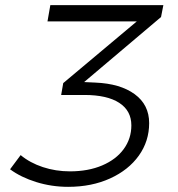

<svg xmlns="http://www.w3.org/2000/svg" viewBox="-20 -720 688 744"><path d="M604 -654 306 -402 349 -400Q446 -396 502 -355Q558 -314 558 -243Q558 -173 518 -117Q478 -61 406.5 -28.5Q335 4 244 4Q180 4 120.5 -14.5Q61 -33 19 -64L60 -119Q96 -89 146 -72.5Q196 -56 251 -56Q322 -56 376 -79Q430 -102 459.5 -142.5Q489 -183 489 -234Q489 -291 442 -321.5Q395 -352 307 -352H217L225 -398L510 -637H164L175 -700H613Z"/></svg>

Font: Gontserrat Light
Style: Italic
Weight: 300
Italic angle: -11.3°
Designer: Julieta Ulanovsky
Foundry: Julieta Ulanovsky
Version: Version 6.001